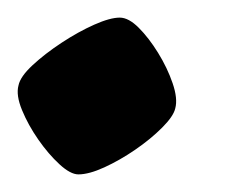

<svg xmlns="http://www.w3.org/2000/svg" viewBox="-34 -197 268 218"><path d="M55 1Q46 1 33.5 -10.5Q21 -22 9.5 -38.5Q-2 -55 -9 -72Q-16 -89 -13 -100Q-11 -110 3 -123Q17 -136 36 -148.5Q55 -161 73 -169Q91 -177 102 -177Q112 -177 123.5 -165.5Q135 -154 145.5 -137Q156 -120 162 -102.5Q168 -85 165 -74Q163 -65 150 -52Q137 -39 119.5 -27Q102 -15 84.5 -7Q67 1 55 1Z"/></svg>

Font: Texturina 72pt 72pt Black
Style: Italic
Weight: 900
Italic angle: -11°
Designer: Guillermo Torres Carreño
Foundry: Omnibus-Type
Version: Version 1.002; ttfautohint (v1.8.3)